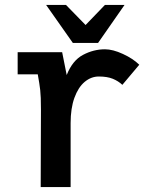

<svg xmlns="http://www.w3.org/2000/svg" viewBox="-20 -763 640 783"><path d="M146 0 146.5 -175Q147 -230.5 147 -317Q147 -370 144 -395.8Q141 -421.5 134 -460H52V-550H233.5L252 -457Q275.5 -516.5 318.5 -539.2Q361.5 -562 408 -562Q440 -562 481.2 -543Q522.5 -524 548 -499L479 -417Q462.5 -432.5 439.8 -441.8Q417 -451 383 -451Q351.5 -451 325.2 -429Q299 -407 283.5 -364.2Q268 -321.5 268 -261V0ZM380 -588H277L168 -743H249L329 -661L408 -743H488Z"/></svg>

Font: JuliaMono Latin
Style: Bold
Weight: 700
Monospace: yes
Designer: cormullion
Foundry: corm
Version: Version 0.038; ttfautohint (v1.8)